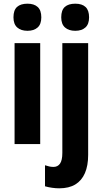

<svg xmlns="http://www.w3.org/2000/svg" viewBox="-20 -781 559 1041"><path d="M198 -547V0H59V-547ZM129 -761Q165 -761 184.5 -743Q204 -725 204 -687Q204 -650 184 -632Q164 -614 129 -614Q94 -614 73.5 -632Q53 -650 53 -687Q53 -726 72.5 -743.5Q92 -761 129 -761ZM301 240Q282 240 261.5 237Q241 234 224 229V115Q236 119 247 121.5Q258 124 270 124Q293 124 305.5 106Q318 88 318 48V-547H458V59Q458 117 440.5 157.5Q423 198 388.5 219Q354 240 301 240ZM312 -687Q312 -726 331.5 -743.5Q351 -761 388 -761Q425 -761 444 -743Q463 -725 463 -687Q463 -650 443 -632Q423 -614 388 -614Q353 -614 332.5 -632Q312 -650 312 -687Z"/></svg>

Font: Noto Sans Display Condensed
Style: Bold
Weight: 700
Width: 3
Designer: Monotype Design Team
Foundry: Monotype Imaging Inc.
Version: Version 2.003